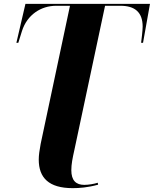

<svg xmlns="http://www.w3.org/2000/svg" viewBox="-20 -734 798 996"><path d="M357 242C391 242 435 239 489 224L487 214C469 220 439 225 417 225C374 225 350 202 350 149C350 118 356 88 366 43L525 -704H605C679 -704 720 -671 720 -596C720 -576 714 -527 712 -512H722L758 -714H112L65 -512H75L94 -573C121 -658 193 -704 271 -704H343L191 12C185 45 181 70 181 94C181 188 233 242 357 242Z"/></svg>

Font: Noto Serif Display ExtraBold
Style: Italic
Weight: 800
Italic angle: -12°
Designer: Monotype Design Team
Foundry: Monotype Imaging Inc.
Version: Version 2.009